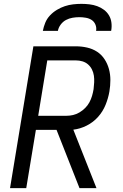

<svg xmlns="http://www.w3.org/2000/svg" viewBox="-20 -975 640 995"><path d="M480 0H392L273 -302H166L116 0H32L153 -735H373Q403 -735 431.5 -728.5Q460 -722 483 -707Q506 -692 521.5 -668.5Q537 -645 544.5 -617.5Q552 -590 552 -560.5Q552 -531 547 -501Q541 -466 527 -431.5Q513 -397 488 -369Q463 -341 429 -324Q395 -307 360 -303ZM325 -375Q342 -375 359 -379Q376 -383 392 -392.5Q408 -402 421.5 -415.5Q435 -429 443.5 -445Q452 -461 457 -478Q462 -495 465 -513Q467 -530 468 -548Q469 -566 466.5 -583Q464 -600 456.5 -615Q449 -630 436.5 -641Q424 -652 407.5 -657Q391 -662 373 -662H225L178 -375ZM202 -815Q206 -836 214.5 -857Q223 -878 239 -895Q255 -912 275 -924Q295 -936 316 -943Q337 -950 359 -952.5Q381 -955 402 -955Q423 -955 444 -952.5Q465 -950 484 -943Q503 -936 519 -924Q535 -912 545 -895Q555 -878 557.5 -857Q560 -836 556 -815H478Q481 -832 474.5 -847.5Q468 -863 455 -871.5Q442 -880 425 -883Q408 -886 391 -886Q374 -886 356 -883Q338 -880 322 -871.5Q306 -863 294.5 -847.5Q283 -832 280 -815Z"/></svg>

Font: Iosevka Extended Oblique
Style: Regular
Weight: 400
Width: 7
Italic angle: -9°
Monospace: yes
Designer: Belleve Invis
Foundry: Belleve Invis
Version: Version 32.0.1; ttfautohint (v1.8.4)